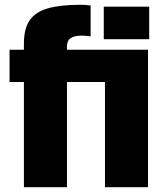

<svg xmlns="http://www.w3.org/2000/svg" viewBox="-20 -783 679 803"><path d="M80 0V-440H20V-575H80V-601Q80 -663 104 -698Q128 -733 180 -748Q232 -763 317 -763Q337 -763 359 -760V-631Q338 -634 320 -634Q291 -634 275.5 -623.5Q260 -613 260 -588V-575H599V0H419V-440H260V0ZM414 -755H604V-619H414Z"/></svg>

Font: Protest Strike
Style: Regular
Weight: 400
Designer: Octavio Pardo
Foundry: Ashler Design
Version: Version 2.005; ttfautohint (v1.8.4.7-5d5b)